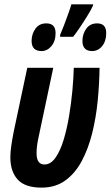

<svg xmlns="http://www.w3.org/2000/svg" viewBox="-20 -858 511 887"><path d="M171.9 8.8Q96.2 8.8 62 -28.3Q27.8 -65.4 27.8 -131.8Q27.8 -155.3 32.2 -185.3Q36.6 -215.3 43 -248L106 -544.9H226.1L159.2 -229Q148.9 -184.1 148.9 -150.9Q148.9 -98.1 185.1 -98.1Q214.4 -98.1 236.3 -129.4Q258.3 -160.6 273.7 -211.2Q289.1 -261.7 299.1 -321.8Q309.1 -381.8 314.5 -440.4Q319.8 -499 320.8 -544.9H439.9Q439 -470.7 431.4 -392.8Q423.8 -314.9 406 -243.2Q388.2 -171.4 357.9 -114.5Q327.6 -57.6 282 -24.4Q236.3 8.8 171.9 8.8ZM257.8 -688V-696.8Q265.1 -713.4 275.6 -741Q286.1 -768.6 295.9 -795.9Q305.7 -823.2 309.6 -837.9H410.6L408.7 -830.1Q400.9 -813 383.8 -785.2Q366.7 -757.3 348.4 -730.2Q330.1 -703.1 317.9 -688ZM171.9 -622.1Q126 -622.1 126 -668.9Q126 -700.7 143.6 -725.3Q161.1 -750 193.8 -750Q236.8 -750 236.8 -705.1Q236.8 -668 217.5 -645Q198.2 -622.1 171.9 -622.1ZM405.8 -622.1Q360.8 -622.1 360.8 -668.9Q360.8 -700.7 378.4 -725.3Q396 -750 428.7 -750Q470.7 -750 470.7 -705.1Q470.7 -668 451.9 -645Q433.1 -622.1 405.8 -622.1Z"/></svg>

Font: Open Sans Condensed
Style: Bold Italic
Weight: 700
Width: 3
Italic angle: -12°
Designer: Monotype Design Team
Foundry: Monotype Imaging Inc.
Version: Version 3.003; ttfautohint (v1.8.4)